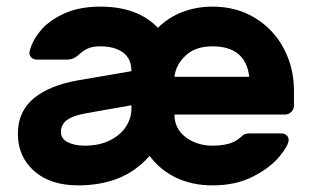

<svg xmlns="http://www.w3.org/2000/svg" viewBox="-20 -550 948 580"><path d="M457 -466Q488 -497 530.5 -513.5Q573 -530 622 -530Q695 -530 751 -495.5Q807 -461 837.5 -403Q868 -345 868 -276V-231Q868 -220 860 -212Q852 -204 841 -204H507Q507 -161 541 -135.5Q575 -110 622 -110Q678 -110 704 -133Q715 -143 720 -145Q725 -147 737 -147H830Q839 -147 845.5 -141.5Q852 -136 852 -128Q852 -111 824.5 -77.5Q797 -44 745 -17Q693 10 622 10Q561 10 512.5 -13Q464 -36 432 -79Q390 -32 336.5 -11Q283 10 216 10Q132 10 83 -33.5Q34 -77 34 -146Q34 -213 81.5 -252.5Q129 -292 214 -307L377 -335Q377 -373 351.5 -391.5Q326 -410 283 -410Q260 -410 245.5 -403.5Q231 -397 217 -384Q202 -370 184 -370H91Q81 -370 74.5 -376.5Q68 -383 69 -392Q75 -423 100.5 -455Q126 -487 172.5 -508.5Q219 -530 283 -530Q396 -530 457 -466ZM733 -318Q722 -410 622 -410Q570 -410 540.5 -382Q511 -354 507 -318ZM377 -232 241 -208Q201 -201 182.5 -187.5Q164 -174 164 -151Q164 -131 184.5 -120.5Q205 -110 236 -110Q280 -110 312 -126Q344 -142 360.5 -167.5Q377 -193 377 -222Z"/></svg>

Font: Hezaedrus Medium
Style: Regular
Weight: 500
Designer: Hubert & Fischer
Foundry: Hubert & Fischer
Version: Version 1.10;September 3, 2019;FontCreator 11.5.0.2425 64-bi